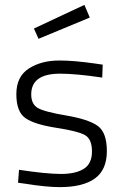

<svg xmlns="http://www.w3.org/2000/svg" viewBox="-20 -757 504 787"><path d="M226 -455Q108 -455 108 -370Q108 -331 134 -315Q160 -299 251.5 -283.5Q343 -268 380.5 -241Q418 -214 418 -137.5Q418 -61 369 -25.5Q320 10 225 10Q170 10 83 -4L54 -8L58 -61Q170 -44 230 -44Q290 -44 323.5 -65Q357 -86 357 -136Q357 -186 329.5 -202.5Q302 -219 211.5 -233Q121 -247 84 -273Q47 -299 47 -371Q47 -443 98 -476Q149 -509 224 -509Q284 -509 374 -496L401 -492L399 -439Q292 -455 226 -455ZM119 -640 326 -737 348 -685 138 -598Z"/></svg>

Font: Titillium Web[RUS by Daymarius]
Style: Regular
Weight: 300
Designer: Cyrillization by Daymarius
Foundry: Cyrillization by Daymarius
Version: Version 1.002 September 12, 2018